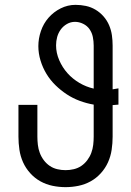

<svg xmlns="http://www.w3.org/2000/svg" viewBox="-20 -763 540 791"><path d="M250 8Q223 8 196.5 2.5Q170 -3 146.5 -16Q123 -29 104.5 -49.5Q86 -70 75 -94.5Q64 -119 60 -146Q56 -173 56 -200V-331H134V-200Q134 -183 136 -166Q138 -149 144 -133Q150 -117 160.5 -103Q171 -89 185 -79.5Q199 -70 216 -66Q233 -62 250 -62Q267 -62 284 -66Q301 -70 315 -79.5Q329 -89 339.5 -103Q350 -117 356 -133Q362 -149 364 -166Q366 -183 366 -200V-332Q337 -337 308.5 -347.5Q280 -358 255 -374.5Q230 -391 208.5 -412Q187 -433 171.5 -458.5Q156 -484 147 -513.5Q138 -543 138 -573Q138 -604 148.5 -635Q159 -666 180 -690Q201 -714 230 -728.5Q259 -743 291 -743Q313 -743 334 -738.5Q355 -734 373.5 -723Q392 -712 406.5 -695.5Q421 -679 429.5 -659Q438 -639 441 -618Q444 -597 444 -575V-395Q450 -396 456 -397Q462 -398 468 -399V-332Q462 -332 456 -331Q450 -330 444 -330V-200Q444 -173 440 -146Q436 -119 425 -94.5Q414 -70 395.5 -49.5Q377 -29 353.5 -16Q330 -3 303.5 2.5Q277 8 250 8ZM366 -398V-575Q366 -593 362.5 -610.5Q359 -628 349 -642.5Q339 -657 322.5 -665Q306 -673 289 -673Q271 -673 255.5 -664Q240 -655 230 -641Q220 -627 215.5 -610.5Q211 -594 211 -576Q211 -545 224 -515Q237 -485 258 -461.5Q279 -438 307 -421.5Q335 -405 366 -398Z"/></svg>

Font: HulyMono
Style: Regular
Weight: 400
Monospace: yes
Designer: Belleve Invis
Foundry: Belleve Invis
Version: Version 33.2.5; ttfautohint (v1.8.4)